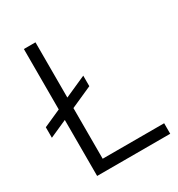

<svg xmlns="http://www.w3.org/2000/svg" viewBox="-168 -809 849 917"><g transform="rotate(-30 256.5 -350.0)"><path d="M4 -324 282 -448V-390L4 -266ZM100 -700H164V-58H503V0H100Z"/></g></svg>

Font: Oak Sans Light
Style: Regular
Weight: 400
Designer: Erik Kennedy, Walven
Foundry: Erik Kennedy, Walven
Version: Version 1.100;Glyphs 3.1.2 (3151)